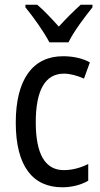

<svg xmlns="http://www.w3.org/2000/svg" viewBox="-20 -786 427 816"><path d="M190 -606H271C293 -652 341 -715 373 -755V-766H323C289 -735 265 -711 230 -673C199 -707 166 -743 138 -766H88V-755C124 -711 167 -650 190 -606ZM245 10C284 10 325 0 355 -18V-89C323 -73 288 -63 251 -63C172 -63 132 -131 132 -266C132 -403 172 -473 252 -473C279 -473 310 -464 337 -452L362 -521C333 -537 294 -547 248 -547C119 -547 47 -448 47 -265C47 -80 119 10 245 10Z"/></svg>

Font: Noto Sans Lao Looped Condensed
Style: Regular
Weight: 400
Width: 3
Designer: Mark Frömberg, Ben Mitchell
Foundry: The Fontpad Ltd
Version: Version 1.002